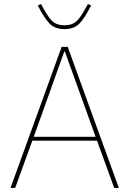

<svg xmlns="http://www.w3.org/2000/svg" viewBox="-20 -930 640 950"><path d="M167 -903 183 -910 198 -883Q224 -836 244.5 -820.5Q265 -805 299 -805Q333 -805 353.5 -820.5Q374 -836 400 -883L415 -910L431 -903Q399 -840 372.5 -813Q346 -786 299 -786Q252 -786 225.5 -813Q199 -840 167 -903ZM568 0H545L460 -234H140L55 0H32L285 -698H315ZM453 -253 301 -675H298L147 -253Z"/></svg>

Font: IBM Plex Sans Thin
Style: Regular
Weight: 100
Designer: Mike Abbink, Paul van der Laan, Pieter van Rosmalen
Foundry: Bold Monday
Version: Version 3.0